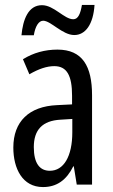

<svg xmlns="http://www.w3.org/2000/svg" viewBox="-20 -748 456 778"><path d="M67 -605H117C123 -642 137 -664 155 -664C186 -664 233 -606 281 -606C326 -606 358 -649 363 -728H312C306 -693 297 -670 277 -670C240 -670 199 -727 150 -727C94 -727 73 -668 67 -605ZM213 -547C162 -547 115 -534 73 -508L99 -447C137 -469 170 -480 200 -480C251 -480 272 -442 272 -360V-325L211 -322C98 -317 34 -256 34 -150C34 -65 71 10 154 10C210 10 249 -18 277 -74H279L291 0H353V-362C353 -480 314 -547 213 -547ZM225 -263 273 -266V-212C273 -114 238 -56 182 -56C141 -56 117 -86 117 -152C117 -222 152 -259 225 -263Z"/></svg>

Font: Noto Sans Lao Looped ExtraCondensed
Style: Regular
Weight: 400
Width: 2
Designer: Mark Frömberg, Ben Mitchell
Foundry: The Fontpad Ltd
Version: Version 1.003